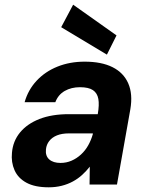

<svg xmlns="http://www.w3.org/2000/svg" viewBox="-20 -787 631 819"><path d="M188 12Q129 12 93 -7.5Q57 -27 42 -61Q27 -95 31 -135Q35 -185 65.5 -222Q96 -259 148.5 -279.5Q201 -300 274 -300H397Q404 -340 399.5 -365Q395 -390 376.5 -402.5Q358 -415 321 -415Q284 -415 256 -399Q228 -383 216 -351H85Q100 -404 136.5 -443Q173 -482 225.5 -503Q278 -524 341 -524Q413 -524 460 -500.5Q507 -477 527 -431.5Q547 -386 536 -321L479 0H362L363 -76Q348 -57 330.5 -41Q313 -25 291 -13Q269 -1 243 5.5Q217 12 188 12ZM238 -92Q263 -92 285 -101.5Q307 -111 325.5 -128Q344 -145 356.5 -167.5Q369 -190 376 -215V-218H274Q244 -218 223 -209.5Q202 -201 190 -185.5Q178 -170 176 -150Q173 -122 190 -107Q207 -92 238 -92ZM436 -554 241 -671 292 -767 477 -636Z"/></svg>

Font: DM Sans 12pt
Style: Bold Italic
Weight: 700
Italic angle: -10°
Version: Version 4.004;gftools[0.9.30]